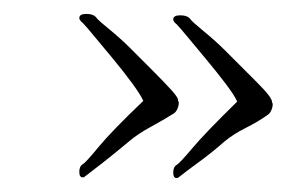

<svg xmlns="http://www.w3.org/2000/svg" viewBox="-20 -354 429 276"><path d="M99 -99Q94 -99 94 -107Q94 -115 99 -118Q103 -120 121.5 -142.5Q140 -165 186 -209Q182 -218 169.5 -235Q157 -252 142 -270Q127 -288 115 -302.5Q103 -317 99 -321Q94 -325 94 -328Q94 -334 104 -334Q115 -334 119 -328Q121 -325 137 -312Q153 -299 167 -285Q183 -269 199 -253Q215 -237 226 -225Q237 -213 236 -209Q237 -208 237 -206Q237 -202 235 -197.5Q233 -193 230 -191Q214 -181 196.5 -171.5Q179 -162 167 -152Q143 -132 127 -119.5Q111 -107 103 -101Q101 -99 99 -99ZM234 -98Q229 -98 229 -106Q229 -114 234 -117Q238 -119 256.5 -141Q275 -163 321 -208Q317 -217 304.5 -233.5Q292 -250 277 -268Q262 -286 250 -300.5Q238 -315 234 -319Q229 -323 229 -326Q229 -332 239 -332Q250 -332 254 -326Q256 -323 273 -309Q290 -295 302 -283Q328 -257 350 -235Q372 -213 371 -207Q372 -206 372 -204Q372 -200 370 -195.5Q368 -191 365 -189Q351 -179 333 -170Q315 -161 302 -150Q285 -135 266.5 -121.5Q248 -108 238 -100Q236 -98 234 -98Z"/></svg>

Font: Qwigley
Style: Regular
Weight: 400
Designer: Robert E. Leuschke
Foundry: Robert E. Leuschke
Version: Version 1.010; ttfautohint (v1.8.3)